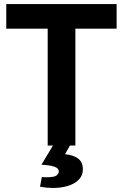

<svg xmlns="http://www.w3.org/2000/svg" viewBox="-20 -720 608 950"><path d="M216 0V-578H11V-700H557V-578H353V0H326L302 43Q343 47 366.5 64.5Q390 82 390 118Q390 141 378.5 158Q367 175 347 186.5Q327 198 300 204Q273 210 242 210Q211 210 178 204L187 156Q194 157 200 157Q206 157 211 157Q249 157 260 148Q271 139 271 127Q271 99 185 95L242 0Z"/></svg>

Font: PT Sans
Style: Bold
Weight: 700
Version: Version 2.003W OFL; ttfautohint (v1.6)